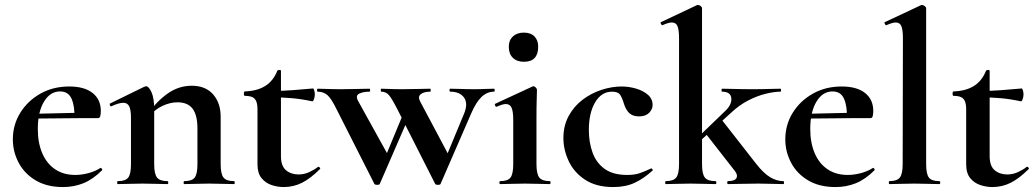

<svg xmlns="http://www.w3.org/2000/svg" viewBox="-20 -745 4188 777"><path d="M235 12Q170 12 124.5 -15Q79 -42 55.5 -86.5Q32 -131 32 -181Q32 -240 62 -288.5Q92 -337 143.5 -366Q195 -395 260 -395Q322 -395 355 -368.5Q388 -342 388 -296Q388 -285 386 -276Q384 -267 377 -267H281Q283 -314 270 -344.5Q257 -375 223 -375Q183 -375 158 -333.5Q133 -292 133 -223Q133 -167 151 -125Q169 -83 203 -60Q237 -37 285 -37Q309 -37 336.5 -44Q364 -51 386 -65Q388 -67 391.5 -63Q395 -59 393 -56Q356 -19 317.5 -3.5Q279 12 235 12ZM98 -265 97 -284 316 -289V-267Z M726 0Q723 0 723 -6Q723 -12 726 -12Q757 -12 768 -26.5Q779 -41 779 -81V-225Q779 -279 759.5 -305Q740 -331 698 -331Q668 -331 636.5 -316Q605 -301 586 -275L581 -287Q616 -337 660 -367.5Q704 -398 756 -398Q812 -398 842.5 -363Q873 -328 873 -273V-81Q873 -41 884.5 -26.5Q896 -12 927 -12Q930 -12 930 -6Q930 0 927 0Q907 0 881 -1Q855 -2 826 -2Q798 -2 772 -1Q746 0 726 0ZM457 0Q454 0 454 -6Q454 -12 457 -12Q488 -12 499 -26.5Q510 -41 510 -81V-269Q510 -300 503 -314.5Q496 -329 479 -329Q470 -329 458 -325.5Q446 -322 431 -315Q427 -313 425 -319Q423 -325 425 -326L564 -394Q570 -396 571 -396Q582 -396 593 -372Q604 -348 604 -303V-81Q604 -41 615.5 -26.5Q627 -12 658 -12Q661 -12 661 -6Q661 0 658 0Q638 0 612 -1Q586 -2 557 -2Q529 -2 503 -1Q477 0 457 0Z M1128 12Q1104 12 1079.5 4Q1055 -4 1038.5 -24Q1022 -44 1022 -80V-302Q1022 -323 1017 -335Q1012 -347 1001 -352Q990 -357 971 -357Q967 -357 967 -366Q967 -375 971 -375Q1022 -377 1054 -397.5Q1086 -418 1102 -458Q1104 -462 1110.5 -462Q1117 -462 1117 -458V-113Q1117 -73 1137.5 -56Q1158 -39 1188 -39Q1211 -39 1231.5 -48.5Q1252 -58 1266 -69Q1269 -72 1273.5 -67.5Q1278 -63 1274 -60Q1237 -23 1202.5 -5.5Q1168 12 1128 12ZM1243 -335Q1202 -344 1163.5 -347.5Q1125 -351 1082 -351V-377Q1123 -377 1162.5 -380Q1202 -383 1247 -387Q1249 -387 1251.5 -379.5Q1254 -372 1254 -363Q1254 -353 1250.5 -343.5Q1247 -334 1243 -335Z M1741 -1 1588 -303Q1566 -346 1554 -360Q1542 -374 1523 -374Q1521 -374 1521 -380Q1521 -386 1523 -386Q1538 -386 1557 -385Q1576 -384 1609 -384Q1646 -384 1672.5 -385Q1699 -386 1721 -386Q1723 -386 1723 -380Q1723 -374 1721 -374Q1696 -374 1683 -364Q1670 -354 1680 -335L1799 -111L1749 -22L1858 -285Q1875 -326 1858 -350Q1841 -374 1802 -374Q1799 -374 1799 -380Q1799 -386 1802 -386Q1825 -386 1846.5 -385Q1868 -384 1902 -384Q1927 -384 1942 -385Q1957 -386 1979 -386Q1982 -386 1982 -380Q1982 -374 1979 -374Q1951 -374 1928.5 -352.5Q1906 -331 1886 -284L1763 -1Q1762 3 1752.5 3Q1743 3 1741 -1ZM1495 -1 1342 -303Q1320 -348 1304 -361Q1288 -374 1266 -374Q1263 -374 1263 -380Q1263 -386 1266 -386Q1283 -386 1304.5 -385Q1326 -384 1363 -384Q1400 -384 1426.5 -385Q1453 -386 1475 -386Q1478 -386 1478 -380Q1478 -374 1475 -374Q1450 -374 1433.5 -366Q1417 -358 1430 -335L1554 -111L1503 -22L1612 -285L1640 -284L1517 -1Q1516 3 1506.5 3Q1497 3 1495 -1Z M2004 0Q2001 0 2001 -6Q2001 -12 2004 -12Q2035 -12 2046 -26.5Q2057 -41 2057 -81V-260Q2057 -293 2050.5 -308.5Q2044 -324 2027 -324Q2020 -324 2010.5 -321Q2001 -318 1990 -313Q1986 -312 1983.5 -318Q1981 -324 1984 -325L2135 -395Q2137 -396 2138 -396Q2143 -396 2148 -391Q2153 -386 2153 -382Q2153 -370 2152 -342Q2151 -314 2151 -262V-81Q2151 -41 2162.5 -26.5Q2174 -12 2205 -12Q2208 -12 2208 -6Q2208 0 2205 0Q2185 0 2159 -1Q2133 -2 2104 -2Q2076 -2 2050 -1Q2024 0 2004 0ZM2100 -495Q2072 -495 2055.5 -511Q2039 -527 2039 -556Q2039 -582 2055.5 -597.5Q2072 -613 2100 -613Q2128 -613 2143 -597.5Q2158 -582 2158 -556Q2158 -495 2100 -495Z M2462 12Q2393 12 2348 -17.5Q2303 -47 2281.5 -93Q2260 -139 2260 -186Q2260 -236 2281 -275Q2302 -314 2336.5 -340.5Q2371 -367 2413 -381Q2455 -395 2496 -395Q2525 -395 2554 -386.5Q2583 -378 2602 -361.5Q2621 -345 2621 -320Q2621 -303 2607 -288.5Q2593 -274 2566 -274Q2541 -274 2527 -287Q2513 -300 2505 -325Q2498 -349 2489.5 -361.5Q2481 -374 2457 -374Q2414 -374 2388.5 -331Q2363 -288 2363 -219Q2363 -169 2378 -127.5Q2393 -86 2427 -61.5Q2461 -37 2518 -37Q2548 -37 2568.5 -44Q2589 -51 2614 -63Q2616 -65 2619.5 -61Q2623 -57 2621 -55Q2586 -23 2549 -5.5Q2512 12 2462 12Z M2674 0Q2672 0 2672 -6Q2672 -12 2674 -12Q2705 -12 2716.5 -26.5Q2728 -41 2728 -81V-589Q2728 -623 2722 -638.5Q2716 -654 2699 -654Q2685 -654 2661 -643Q2658 -642 2655 -648Q2652 -654 2654 -655L2800 -724Q2803 -725 2805 -725Q2810 -725 2815.5 -720.5Q2821 -716 2821 -712V-81Q2821 -41 2832.5 -26.5Q2844 -12 2875 -12Q2879 -12 2879 -6Q2879 0 2875 0Q2855 0 2829.5 -1Q2804 -2 2775 -2Q2746 -2 2720 -1Q2694 0 2674 0ZM2926 0Q2923 0 2923 -6Q2923 -12 2926 -12Q2953 -12 2960 -24Q2967 -36 2954 -53L2833 -208L2901 -260L3041 -81Q3070 -44 3096.5 -28Q3123 -12 3150 -12Q3153 -12 3153 -6Q3153 0 3150 0Q3130 0 3104 -1Q3078 -2 3049 -2Q3009 -2 2979.5 -1Q2950 0 2926 0ZM2785 -149 2779 -165 2914 -295Q2942 -321 2939.5 -347.5Q2937 -374 2902 -374Q2900 -374 2900 -380Q2900 -386 2902 -386Q2928 -386 2954.5 -385Q2981 -384 3026 -384Q3067 -384 3091.5 -385Q3116 -386 3138 -386Q3141 -386 3141 -380Q3141 -374 3138 -374Q3113 -374 3078.5 -365.5Q3044 -357 3008 -338.5Q2972 -320 2940 -290Z M3361 12Q3296 12 3250.5 -15Q3205 -42 3181.5 -86.5Q3158 -131 3158 -181Q3158 -240 3188 -288.5Q3218 -337 3269.5 -366Q3321 -395 3386 -395Q3448 -395 3481 -368.5Q3514 -342 3514 -296Q3514 -285 3512 -276Q3510 -267 3503 -267H3407Q3409 -314 3396 -344.5Q3383 -375 3349 -375Q3309 -375 3284 -333.5Q3259 -292 3259 -223Q3259 -167 3277 -125Q3295 -83 3329 -60Q3363 -37 3411 -37Q3435 -37 3462.5 -44Q3490 -51 3512 -65Q3514 -67 3517.5 -63Q3521 -59 3519 -56Q3482 -19 3443.5 -3.5Q3405 12 3361 12ZM3224 -265 3223 -284 3442 -289V-267Z M3579 0Q3577 0 3577 -6Q3577 -12 3579 -12Q3610 -12 3621.5 -26.5Q3633 -41 3633 -81L3634 -589Q3634 -623 3628 -638.5Q3622 -654 3605 -654Q3592 -654 3567 -643Q3564 -642 3561 -648Q3558 -654 3560 -655L3707 -724Q3709 -725 3711 -725Q3716 -725 3722 -720.5Q3728 -716 3728 -712V-81Q3728 -41 3739 -26.5Q3750 -12 3781 -12Q3785 -12 3785 -6Q3785 0 3781 0Q3762 0 3735.5 -1Q3709 -2 3680 -2Q3651 -2 3625 -1Q3599 0 3579 0Z M3996 12Q3972 12 3947.5 4Q3923 -4 3906.5 -24Q3890 -44 3890 -80V-302Q3890 -323 3885 -335Q3880 -347 3869 -352Q3858 -357 3839 -357Q3835 -357 3835 -366Q3835 -375 3839 -375Q3890 -377 3922 -397.5Q3954 -418 3970 -458Q3972 -462 3978.5 -462Q3985 -462 3985 -458V-113Q3985 -73 4005.5 -56Q4026 -39 4056 -39Q4079 -39 4099.5 -48.5Q4120 -58 4134 -69Q4137 -72 4141.5 -67.5Q4146 -63 4142 -60Q4105 -23 4070.5 -5.5Q4036 12 3996 12ZM4111 -335Q4070 -344 4031.5 -347.5Q3993 -351 3950 -351V-377Q3991 -377 4030.5 -380Q4070 -383 4115 -387Q4117 -387 4119.5 -379.5Q4122 -372 4122 -363Q4122 -353 4118.5 -343.5Q4115 -334 4111 -335Z"/></svg>

Font: Cormorant Light
Style: Regular
Weight: 300
Designer: Christian Thalmann (Catharsis Fonts)
Foundry: Catharsis Fonts
Version: Version 4.000